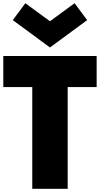

<svg xmlns="http://www.w3.org/2000/svg" viewBox="-26 -1173 620 1193"><path d="M174.5 0V-632H-5.5V-825H574.5V-632H394.5V0ZM284.5 -878 53.5 -1048 131.5 -1153 284.5 -1041 437.5 -1153 515.5 -1048Z"/></svg>

Font: Spartan Thin Black
Style: Regular
Weight: 900
Version: Version 1.004